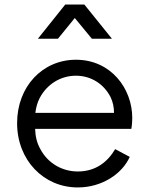

<svg xmlns="http://www.w3.org/2000/svg" viewBox="-20 -810 655 842"><path d="M234 -640 308 -731 383 -640H471L350 -790H266L146 -640ZM321 12C430 12 517 -50 549 -122L485 -156C452 -100 400 -58 321 -58C253 -58 189 -94 156 -158C142 -183 135 -212 134 -245H556C559 -262 560 -280 560 -293C560 -421 467 -548 313 -548C167 -548 55 -431 55 -270C55 -108 171 12 321 12ZM135 -315C138 -339 144 -361 154 -380C186 -441 246 -478 313 -478C380 -478 436 -441 465 -384C475 -363 480 -340 480 -315Z"/></svg>

Font: Plus Jakarta Sans
Style: Regular
Weight: 400
Designer: Gumpita Rahayu
Foundry: Tokotype
Version: Version 2.071;gftools[0.9.30]